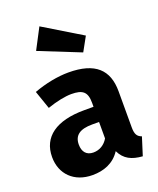

<svg xmlns="http://www.w3.org/2000/svg" viewBox="-165 -1001 920 1118"><g transform="rotate(-20 295.0 -442.0)"><path d="M217 -902 150 -774 405 -672 453 -759ZM521 -166V-389C521 -522 449 -592 283 -592C218 -592 139 -577 67 -550L106 -437C163 -457 219 -468 256 -468C326 -468 353 -447 353 -379V-354H295C122 -354 26 -286 26 -161C26 -56 98 18 213 18C281 18 345 -4 386 -67C413 -11 457 10 524 15L559 -96C532 -106 521 -122 521 -166ZM262 -104C220 -104 197 -131 197 -176C197 -233 233 -260 311 -260H353V-158C333 -124 301 -104 262 -104Z"/></g></svg>

Font: Glow Sans SC Normal ExtraBold
Style: Regular
Weight: 800
Designer: Ryoko NISHIZUKA (kana, bopomofo & ideographs); Paul D. Hunt (Latin, Greek & Cyrillic); Sandoll Communications, Soo-young
Version: Version 0.93